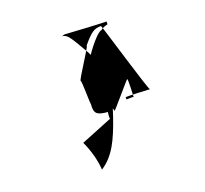

<svg xmlns="http://www.w3.org/2000/svg" viewBox="-82 -705 754 706"><g transform="rotate(-15 295.0 -352.0)"><path d="M182 -204C202 -170 218 -127 223 -91C272 -129 292 -186 312 -265L346 -412C348 -415 286 -521 284 -523C234 -594 229 -602 206 -603C207 -601 216 -607 220 -607C226 -607 376 -611 380 -613L381 -602C371 -599 359 -593 354 -587C330 -585 242 -436 259 -410C258 -409 326 -290 324 -288C324 -285 398 -390 398 -388C403 -395 404 -311 405 -316C405 -322 400 -319 377 -317L376 -325C373 -328 470 -331 470 -331C464 -331 360 -599 356 -602C330 -600 318 -591 287 -547C292 -544 225 -426 232 -426C236 -426 244 -332 246 -336C246 -298 255 -290 299 -290C298 -286 298 -268 300 -264Z"/></g></svg>

Font: Zinc
Style: Regular
Weight: 400
Version: Version 1